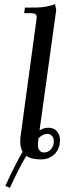

<svg xmlns="http://www.w3.org/2000/svg" viewBox="-20 -766 354 932"><path d="M5.9 136.2Q56.6 25.9 89.8 -28.8Q78.1 -48.8 78.1 -83Q78.1 -94.2 81.1 -113.8L155.8 -662.1Q158.2 -681.6 158.2 -683.1Q158.2 -693.4 151.4 -697.8Q144.5 -702.1 127 -702.1H97.2L101.1 -729Q141.6 -729 160.6 -729.5Q179.7 -730 204.1 -733.9Q228.5 -737.8 247.1 -746.1L252.9 -717.8L171.9 -132.8Q192.4 -146 213.9 -146Q240.7 -146 255.9 -129.4Q271 -112.8 271 -85.9Q271 -43.5 244.6 -17.8Q218.3 7.8 178.2 7.8Q131.3 7.8 107.9 -9.8Q73.2 47.4 27.8 146ZM164.1 -64.9Q164.1 -25.9 194.8 -25.9Q213.4 -25.9 227.3 -41.3Q241.2 -56.6 241.2 -80.1Q241.2 -95.7 232.7 -106Q224.1 -116.2 209 -116.2Q189.5 -116.2 167 -95.2Q164.1 -73.7 164.1 -64.9Z"/></svg>

Font: Dihjauti
Style: Bold Italic
Weight: 700
Italic angle: -9°
Designer: T. Christopher White
Version: Version 3.0.0